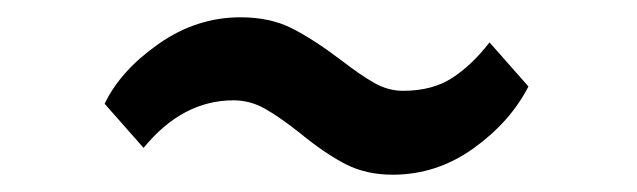

<svg xmlns="http://www.w3.org/2000/svg" viewBox="-20 -407 736 222"><path d="M258 -387Q292 -387 317 -374.5Q342 -362 375 -337Q397 -320 413 -311Q429 -302 446 -302Q480 -302 503 -317Q526 -332 546 -358L591 -307Q570 -266 527.5 -235.5Q485 -205 434 -205Q403 -205 379 -217.5Q355 -230 327 -253Q303 -272 286 -281.5Q269 -291 250 -291Q191 -291 146 -236L101 -287Q119 -325 163 -356Q207 -387 258 -387Z"/></svg>

Font: Koeln Type Serif
Style: Bold
Weight: 700
Designer: Eben Sorkin
Foundry: Eben Sorkin
Version: Version 2.002